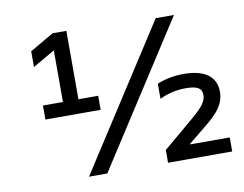

<svg xmlns="http://www.w3.org/2000/svg" viewBox="-75 -787 1129 890"><g transform="rotate(-10 489.5 -342.0)"><path d="M122 -296H382V-362H289V-684H224L112 -619V-545L216 -605V-362H122ZM275 0H361L793 -670H707ZM647 0H949V-66H763V-69L821 -116C885 -168 941 -210 941 -283C941 -354 888 -393 789 -393C743 -393 699 -384 664 -369V-298C703 -317 745 -326 787 -326C842 -326 863 -313 863 -281C863 -247 837 -221 788 -179L647 -60Z"/></g></svg>

Font: LT Wave Alt
Style: Regular
Weight: 400
Designer: Daniel Lyons
Version: Version 2.5 (Glyphs App)